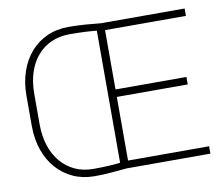

<svg xmlns="http://www.w3.org/2000/svg" viewBox="-80 -819 1081 926"><g transform="rotate(-10 461.0 -355.5)"><path d="M310.1 -720.7Q352.1 -720.7 392.1 -717.8Q432.1 -714.8 468.8 -710.9V-675.3Q433.1 -681.2 393.1 -683.1Q353 -685.1 310.1 -685.1Q260.3 -685.1 220.5 -667.2Q180.7 -649.4 151.9 -616Q123 -582.5 107.9 -535.6Q92.8 -488.8 92.8 -430.7V-281.2Q92.8 -224.6 108.2 -177.5Q123.5 -130.4 152.3 -96.4Q181.2 -62.5 221.2 -43.9Q261.2 -25.4 311 -25.4Q351.6 -25.4 393.3 -27.8Q435.1 -30.3 468.8 -35.6V0Q432.1 3.4 392.6 6.8Q353 10.3 311 10.3Q253.9 10.3 206.8 -11Q159.7 -32.2 125.5 -71Q91.3 -109.9 72.8 -163.3Q54.2 -216.8 54.2 -281.2V-429.7Q54.2 -494.1 72.8 -547.6Q91.3 -601.1 125.2 -639.9Q159.2 -678.7 206.1 -699.7Q252.9 -720.7 310.1 -720.7ZM879.4 -36.1V0H465.3V-36.1ZM482.4 -710.9V0H442.9V-710.9ZM829.6 -384.3V-347.7H465.3V-384.3ZM878.4 -710.9V-674.8H465.3V-710.9Z"/></g></svg>

Font: Roboto ExtraLight
Style: Regular
Weight: 250
Designer: Christian Robertson
Foundry: Google
Version: Version 3.009; 2024